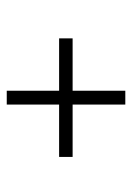

<svg xmlns="http://www.w3.org/2000/svg" viewBox="71 -522 400 583"><g transform="rotate(-90 271.5 -231.0)"><path d="M287 -51H245V-211H86V-252H245V-411H287V-252H446V-211H287Z"/></g></svg>

Font: Josefin Slab
Style: Regular
Weight: 400
Designer: Santiago Orozco
Foundry: Typemade
Version: Version 2.000